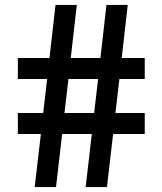

<svg xmlns="http://www.w3.org/2000/svg" viewBox="-20 -760 660 780"><path d="M121 0 146 -215.5H52.5V-301H155.5L171.5 -439H52.5V-524.5H181L205.5 -740H292L267.5 -524.5H388L412.5 -740H499L474.5 -524.5H568V-439H465L449 -301H568V-215.5H439.5L414.5 0H328L353 -215.5H232.5L207.5 0ZM242 -301H362.5L378.5 -439H258Z"/></svg>

Font: Encode Sans SemiExpanded SemiExpanded Medium
Style: Regular
Weight: 500
Width: 6
Designer: Multiple Designers
Foundry: Impallari Type
Version: Version 3.000; ttfautohint (v1.8.3) -l 8 -r 50 -G 200 -x 14 